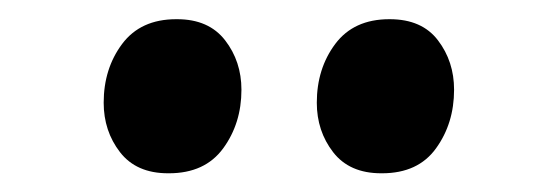

<svg xmlns="http://www.w3.org/2000/svg" viewBox="-20 -816 582 200"><path d="M155 -635.5Q122 -635.5 105 -657.5Q88 -679.5 88 -709Q88 -744.5 107.2 -770.2Q126.5 -796 163.5 -796H164.5Q197.5 -796 214.5 -774Q231.5 -752 231.5 -722.5Q231.5 -687.5 212.5 -661.5Q193.5 -635.5 156 -635.5ZM377 -635.5Q344 -635.5 327 -657.5Q310 -679.5 310 -709Q310 -744.5 329.2 -770.2Q348.5 -796 385.5 -796H386Q419.5 -796 436.2 -774Q453 -752 453 -722.5Q453 -687.5 434.2 -661.5Q415.5 -635.5 378 -635.5Z"/></svg>

Font: Merriweather 36pt
Style: Bold
Weight: 700
Designer: Eben Sorkin
Foundry: Eben Sorkin
Version: Version 2.100